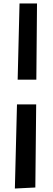

<svg xmlns="http://www.w3.org/2000/svg" viewBox="-20 -896 309 1109"><path d="M193.8 -876 189.9 -436H82L92.8 -876ZM189 -293 184.1 187 65.9 192.9 78.1 -293Z"/></svg>

Font: Peralta
Style: Regular
Weight: 400
Designer: Astigmatic (AOETI)
Foundry: Astigmatic (AOETI)
Version: Version 1.000